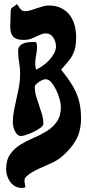

<svg xmlns="http://www.w3.org/2000/svg" viewBox="-20 -736 428 943"><path d="M63 -716Q71 -705 79.5 -693Q88 -681 103 -681Q116 -681 130.5 -685.5Q145 -690 159.5 -695Q174 -700 189.5 -704.5Q205 -709 220 -709Q255 -709 280 -696.5Q305 -684 321.5 -663Q338 -642 346 -613.5Q354 -585 354 -553Q354 -523 349.5 -502.5Q345 -482 336 -465Q327 -448 313 -431.5Q299 -415 280 -394Q304 -364 322 -338Q340 -312 352.5 -284.5Q365 -257 371.5 -225.5Q378 -194 378 -155Q378 -93 353.5 -49Q329 -5 284 33Q264 50 241 61Q218 72 194.5 82Q171 92 149 103.5Q127 115 109 131Q98 142 100.5 156.5Q103 171 105 184Q96 187 87 187Q69 187 54.5 179Q40 171 30.5 158Q21 145 15.5 128.5Q10 112 10 96Q10 50 30 21.5Q50 -7 80 -25.5Q110 -44 144.5 -58.5Q179 -73 209 -91.5Q239 -110 259 -138Q279 -166 279 -212Q279 -225 273 -248Q267 -271 256.5 -293Q246 -315 232.5 -331Q219 -347 203 -347Q198 -347 189.5 -343.5Q181 -340 172.5 -334.5Q164 -329 157.5 -322.5Q151 -316 151 -310Q151 -286 157.5 -263.5Q164 -241 172 -218.5Q180 -196 186.5 -173.5Q193 -151 193 -128Q193 -119 179 -108.5Q165 -98 146.5 -89Q128 -80 110 -74Q92 -68 84 -68Q73 -68 65.5 -75Q58 -82 53 -92.5Q48 -103 45.5 -114Q43 -125 43 -133Q43 -163 48.5 -192.5Q54 -222 61 -251.5Q68 -281 73.5 -311.5Q79 -342 79 -373Q79 -401 74 -429Q69 -457 69 -484Q69 -501 77 -510Q85 -519 97 -523.5Q109 -528 123.5 -529Q138 -530 151 -530Q159 -530 160.5 -520.5Q162 -511 162 -505Q162 -485 157.5 -464.5Q153 -444 153 -424Q153 -416 154 -409Q155 -402 158 -394Q173 -401 190 -413Q207 -425 221.5 -440.5Q236 -456 245.5 -473.5Q255 -491 255 -508Q255 -530 242 -551Q229 -572 205 -572Q193 -572 181 -567Q169 -562 156.5 -556Q144 -550 130 -545Q116 -540 98 -540Q66 -540 52 -550Q38 -560 33.5 -577.5Q29 -595 30.5 -617Q32 -639 32 -663Q32 -679 33 -686Q34 -693 37.5 -696.5Q41 -700 47 -703.5Q53 -707 63 -716Z"/></svg>

Font: Reclame
Style: Regular
Weight: 400
Designer: Peter Wiegel
Foundry: Peter Wiegel
Version: Version 1.000